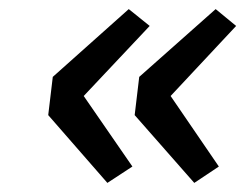

<svg xmlns="http://www.w3.org/2000/svg" viewBox="-20 -463 547 422"><path d="M216 -61 271 -97 164 -252 309 -406 263 -443 96 -294 86 -210ZM407 -61 461 -97 355 -252 499 -406 454 -443 286 -294 276 -210Z"/></svg>

Font: Falling Sky
Style: ExtObl
Weight: 400
Designer: Paul D. Hunt
Foundry: Adobe Systems Incorporated
Version: Version 1.02